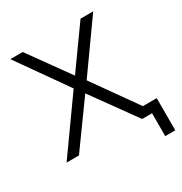

<svg xmlns="http://www.w3.org/2000/svg" viewBox="-195 -842 1081 1142"><g transform="rotate(-30 345.0 -271.5)"><path d="M583 -64H678V157H609V0H541L324 -301L107 0H22L279 -361L40 -700H125L324 -423L522 -700H609L370 -364Z"/></g></svg>

Font: mBank
Style: Regular
Weight: 400
Designer: Julieta Ulanovsky
Foundry: Julieta Ulanovsky
Version: Version 7.200;PS 007.200;hotconv 1.0.88;makeotf.lib2.5.64775